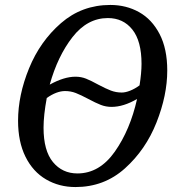

<svg xmlns="http://www.w3.org/2000/svg" viewBox="-20 -745 713 776"><path d="M53 -257Q53 -360 97.5 -469Q142 -578 226.5 -651.5Q311 -725 426 -725Q490 -725 542 -696Q594 -667 625 -607.5Q656 -548 656 -460Q656 -360 612.5 -250Q569 -140 485 -64.5Q401 11 285 11Q219 11 166 -20Q113 -51 83 -111.5Q53 -172 53 -257ZM544 -400Q552 -450 552 -487Q552 -579 515 -625.5Q478 -672 416 -672Q333 -672 273 -595Q213 -518 181 -403Q239 -435 285 -435Q308 -435 328 -427Q348 -419 377 -403Q407 -387 428 -379Q449 -371 472 -371Q487 -371 506 -378.5Q525 -386 544 -400ZM534 -345Q479 -313 431 -313Q408 -313 387.5 -321Q367 -329 337 -345Q307 -361 286.5 -369Q266 -377 243 -377Q209 -377 169 -349Q156 -279 156 -229Q156 -136 194 -90Q232 -44 293 -44Q382 -44 444 -132Q506 -220 534 -345Z"/></svg>

Font: Noto Serif Narrow
Style: Italic
Weight: 400
Width: 4
Italic angle: -12°
Designer: Monotype Design Team
Foundry: Monotype Imaging Inc.
Version: Version 1.001